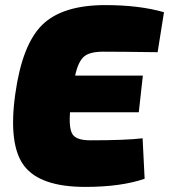

<svg xmlns="http://www.w3.org/2000/svg" viewBox="-20 -722 664 754"><path d="M624 -674 599 -517Q451 -519 385 -519Q332 -519 309.5 -499.5Q287 -480 275 -425H541L525 -281H255Q250 -215 266 -193Q282 -171 335 -171Q475 -171 540 -179L548 -20Q455 12 315 12Q138 12 75 -70.5Q12 -153 40 -353Q67 -547 146 -624.5Q225 -702 394 -702Q527 -702 624 -674Z"/></svg>

Font: Exo 2.0 Black
Style: Italic
Weight: 900
Italic angle: -8°
Designer: Natanael Gama
Version: Version 1.001;PS 001.001;hotconv 1.0.70;makeotf.lib2.5.58329